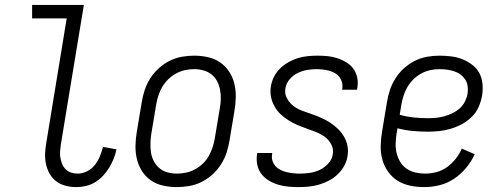

<svg xmlns="http://www.w3.org/2000/svg" viewBox="-20 -755 2040 783"><path d="M291 8Q269 8 247.5 2.5Q226 -3 209.5 -15.5Q193 -28 182.5 -46.5Q172 -65 167.5 -86Q163 -107 164 -129.5Q165 -152 169 -174L252 -680H111V-735H322L228 -165Q226 -151 225 -137Q224 -123 226.5 -110Q229 -97 234 -85Q239 -73 248.5 -64Q258 -55 270.5 -51Q283 -47 297 -47Q316 -47 335 -56.5Q354 -66 367 -82.5Q380 -99 387.5 -118Q395 -137 400 -156L455 -146Q451 -126 443.5 -107.5Q436 -89 425 -71Q414 -53 400 -38Q386 -23 368 -12Q350 -1 330 3.5Q310 8 291 8Z M701 8Q673 8 645.5 2Q618 -4 596 -19Q574 -34 559.5 -56.5Q545 -79 538.5 -105.5Q532 -132 532.5 -160.5Q533 -189 538 -218L558 -338Q562 -363 570 -387.5Q578 -412 592.5 -435Q607 -458 627.5 -476.5Q648 -495 672 -507Q696 -519 721.5 -523.5Q747 -528 772 -528Q800 -528 827.5 -522Q855 -516 877 -501Q899 -486 914 -463.5Q929 -441 935.5 -414.5Q942 -388 941.5 -359.5Q941 -331 936 -302L916 -182Q912 -157 904 -132.5Q896 -108 881.5 -85Q867 -62 846.5 -43.5Q826 -25 802 -13Q778 -1 752 3.5Q726 8 701 8ZM701 -47Q720 -47 739 -51Q758 -55 775.5 -64.5Q793 -74 807.5 -88Q822 -102 831.5 -119Q841 -136 847 -154.5Q853 -173 856 -191L876 -311Q880 -331 880.5 -350.5Q881 -370 877.5 -388.5Q874 -407 865.5 -423.5Q857 -440 842.5 -451.5Q828 -463 809.5 -468Q791 -473 772 -473Q753 -473 734.5 -469Q716 -465 698.5 -455.5Q681 -446 666.5 -432Q652 -418 642 -401Q632 -384 626 -365.5Q620 -347 617 -329L597 -209Q594 -189 593.5 -169.5Q593 -150 596 -131.5Q599 -113 608 -96.5Q617 -80 631 -68.5Q645 -57 663.5 -52Q682 -47 701 -47Z M1198 8Q1176 8 1155 6Q1134 4 1114 -2Q1094 -8 1076.5 -18.5Q1059 -29 1046.5 -45Q1034 -61 1029.5 -81.5Q1025 -102 1028 -124L1029 -131H1090V-127Q1087 -113 1091 -100Q1095 -87 1103.5 -77.5Q1112 -68 1124 -62Q1136 -56 1149 -53Q1162 -50 1175.5 -48.5Q1189 -47 1202 -47Q1223 -47 1243.5 -50Q1264 -53 1283.5 -62Q1303 -71 1318.5 -88Q1334 -105 1337 -125Q1341 -147 1331 -166Q1321 -185 1304.5 -197Q1288 -209 1269 -216.5Q1250 -224 1230 -231Q1210 -238 1191.5 -246Q1173 -254 1155.5 -265Q1138 -276 1123.5 -290Q1109 -304 1099 -322Q1089 -340 1085 -361Q1081 -382 1085 -404Q1088 -423 1097.5 -442Q1107 -461 1122.5 -476Q1138 -491 1156.5 -501.5Q1175 -512 1195 -518Q1215 -524 1235 -526Q1255 -528 1275 -528Q1296 -528 1316.5 -526Q1337 -524 1356.5 -517.5Q1376 -511 1393 -500.5Q1410 -490 1421.5 -474Q1433 -458 1437 -437.5Q1441 -417 1437 -396L1436 -389H1375L1376 -393Q1379 -413 1370.5 -430.5Q1362 -448 1345.5 -457Q1329 -466 1310 -469.5Q1291 -473 1271 -473Q1251 -473 1231.5 -469.5Q1212 -466 1193.5 -457Q1175 -448 1161 -431.5Q1147 -415 1144 -395Q1140 -373 1150 -354.5Q1160 -336 1176 -323.5Q1192 -311 1212 -303.5Q1232 -296 1251.5 -289.5Q1271 -283 1290 -274.5Q1309 -266 1326 -255Q1343 -244 1357.5 -230Q1372 -216 1382.5 -198.5Q1393 -181 1397 -160Q1401 -139 1397 -117Q1394 -97 1383 -77.5Q1372 -58 1356 -43Q1340 -28 1320.5 -18Q1301 -8 1280.5 -2Q1260 4 1239 6Q1218 8 1198 8Z M1709 8Q1680 8 1652 2Q1624 -4 1601.5 -18Q1579 -32 1563 -54.5Q1547 -77 1539.5 -103.5Q1532 -130 1532.5 -159Q1533 -188 1538 -218L1558 -338Q1562 -363 1570 -387.5Q1578 -412 1592.5 -435Q1607 -458 1627.5 -476.5Q1648 -495 1672 -507Q1696 -519 1721.5 -523.5Q1747 -528 1772 -528Q1796 -528 1820 -525Q1844 -522 1865.5 -513.5Q1887 -505 1905.5 -491Q1924 -477 1934.5 -457.5Q1945 -438 1947.5 -414Q1950 -390 1946 -365Q1942 -342 1932 -319Q1922 -296 1904 -278.5Q1886 -261 1864 -249Q1842 -237 1818.5 -230Q1795 -223 1771.5 -220.5Q1748 -218 1725 -218Q1693 -218 1662 -221Q1631 -224 1601 -232L1597 -209Q1594 -188 1593.5 -167.5Q1593 -147 1598 -128.5Q1603 -110 1613 -93.5Q1623 -77 1639 -66.5Q1655 -56 1674 -51.5Q1693 -47 1714 -47Q1736 -47 1759.5 -53Q1783 -59 1803 -73.5Q1823 -88 1838.5 -107.5Q1854 -127 1863 -149L1916 -126Q1902 -96 1880.5 -70Q1859 -44 1831 -25.5Q1803 -7 1771.5 0.5Q1740 8 1709 8ZM1725 -273Q1741 -273 1757.5 -274.5Q1774 -276 1791 -280.5Q1808 -285 1824.5 -293Q1841 -301 1854.5 -313Q1868 -325 1876 -341Q1884 -357 1887 -374Q1889 -389 1887 -404Q1885 -419 1877 -431Q1869 -443 1857.5 -451.5Q1846 -460 1831.5 -464.5Q1817 -469 1802 -471Q1787 -473 1772 -473Q1754 -473 1735 -469Q1716 -465 1698.5 -455.5Q1681 -446 1666.5 -432Q1652 -418 1642 -401Q1632 -384 1626 -365.5Q1620 -347 1617 -329L1610 -287Q1638 -279 1666.5 -276Q1695 -273 1725 -273Z"/></svg>

Font: Iosevka Term Curly Light
Style: Italic
Weight: 300
Italic angle: -9°
Designer: Belleve Invis
Foundry: Belleve Invis
Version: Version 32.3.0